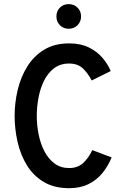

<svg xmlns="http://www.w3.org/2000/svg" viewBox="-20 -928 656 958"><path d="M325 11Q250.5 11 198.5 -20Q146.5 -51 114.5 -103Q82.5 -155 67.8 -219.5Q53 -284 53 -350Q53 -415 68.2 -479.2Q83.5 -543.5 116 -596Q148.5 -648.5 200.2 -680Q252 -711.5 325 -711.5Q382 -711.5 423 -691.5Q464 -671.5 491 -639.8Q518 -608 532.5 -573.5L437.5 -526.5Q418 -564 392.5 -587.5Q367 -611 325 -611Q280.5 -611 249.5 -587.2Q218.5 -563.5 199.5 -524.8Q180.5 -486 172 -440.2Q163.5 -394.5 163.5 -350Q163.5 -302.5 173 -256Q182.5 -209.5 202.2 -172Q222 -134.5 252.5 -112Q283 -89.5 325 -89.5Q367.5 -89.5 394.8 -114.5Q422 -139.5 440.5 -179L537 -142.5Q519.5 -99.5 491 -64.5Q462.5 -29.5 421.2 -9.2Q380 11 325 11ZM322.5 -784.5Q296.5 -784.5 279 -802.2Q261.5 -820 261.5 -846Q261.5 -872.5 279 -890Q296.5 -907.5 322.5 -907.5Q349 -907.5 366.8 -890Q384.5 -872.5 384.5 -846Q384.5 -820 366.8 -802.2Q349 -784.5 322.5 -784.5Z"/></svg>

Font: Overpass Mono Light SemiBold
Style: Regular
Weight: 600
Monospace: yes
Version: Version 4.000